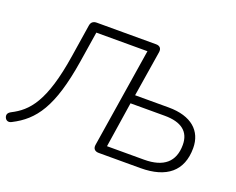

<svg xmlns="http://www.w3.org/2000/svg" viewBox="-126 -904 1368 1112"><g transform="rotate(20 557.5 -348.0)"><path d="M565 0H822C983 0 1070 -72 1070 -213C1070 -318 997 -386 856 -386H649L694 -667C698 -691 686 -705 662 -705H297C276 -705 262 -695 259 -673L228 -475C182 -178 104 -97 8 -48C-11 -38 -17 -25 -10 -8C-3 8 13 14 31 4C159 -61 237 -166 284 -460L314 -650H629L532 -38C528 -14 541 0 565 0ZM825 -53H597L640 -333H851C953 -333 1007 -292 1007 -210C1007 -106 946 -53 825 -53Z"/></g></svg>

Font: SN Pro Light
Style: Italic
Weight: 300
Italic angle: -8.99998°
Designer: Tobias Whetton
Foundry: Supernotes
Version: Version 1.001;Glyphs 3.2 (3249)